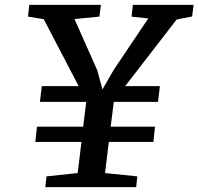

<svg xmlns="http://www.w3.org/2000/svg" viewBox="-20 -766 812 786"><path d="M151 -413.5H302L159 -687.5L94.5 -698L100 -746H393L387 -698L285 -688L378 -478.5L399.5 -400L445.5 -480L587 -690.5L518.5 -698L524 -746H772.5L766.5 -698.5L703 -686L492.5 -413.5H634.5L627 -349H446L433 -247.5H614.5L608 -185H425.5L410 -57.5L542 -44L537.5 0H165.5L170.5 -44L298 -57.5L313.5 -185H124.5L131.5 -247.5H320.5L333 -349H143.5Z"/></svg>

Font: Merriweather 20pt SemiBold
Style: Italic
Weight: 600
Italic angle: -7.8°
Version: Version 2.101